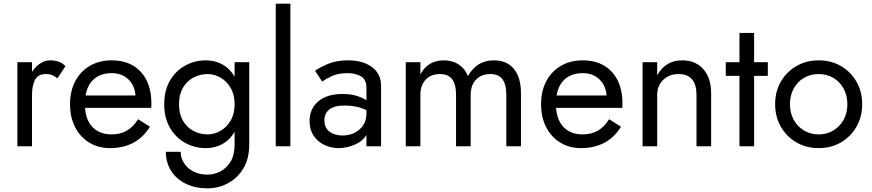

<svg xmlns="http://www.w3.org/2000/svg" viewBox="-20 -800 4770 1050"><path d="M294 -372Q278 -384 265 -389.5Q252 -395 232 -395Q187 -395 171 -362.5Q155 -330 155 -280V0H75V-460H155V-407Q174 -436 200 -453Q226 -470 252 -470Q277 -470 298.5 -463.5Q320 -457 338 -438Z M581 10Q517 10 467.5 -20.5Q418 -51 390.5 -105Q363 -159 363 -230Q363 -302 391.5 -356Q420 -410 471.5 -440Q523 -470 591 -470Q692 -470 750 -407Q808 -344 808 -234Q808 -227 807.5 -219.5Q807 -212 807 -210H445Q450 -141 488 -103Q526 -65 591 -65Q685 -65 735 -148L800 -107Q728 10 581 10ZM591 -400Q532 -400 495 -368.5Q458 -337 448 -278H721Q717 -333 681.5 -366.5Q646 -400 591 -400Z M887 30H968Q968 63 986 91.5Q1004 120 1037 137.5Q1070 155 1115 155Q1150 155 1184 138Q1218 121 1240.5 84.5Q1263 48 1263 -10V-79Q1238 -36 1197.5 -13Q1157 10 1106 10Q1044 10 992 -19Q940 -48 909 -102Q878 -156 878 -230Q878 -305 909 -358.5Q940 -412 992 -441Q1044 -470 1106 -470Q1157 -470 1197.5 -447Q1238 -424 1263 -381V-460H1343V-10Q1343 69 1310 122.5Q1277 176 1225 203Q1173 230 1115 230Q1048 230 996.5 205Q945 180 916 134.5Q887 89 887 30ZM959 -230Q959 -177 980.5 -140Q1002 -103 1038 -84Q1074 -65 1116 -65Q1151 -65 1185 -84Q1219 -103 1241 -140Q1263 -177 1263 -230Q1263 -283 1241 -320Q1219 -357 1185 -376Q1151 -395 1116 -395Q1074 -395 1038 -376Q1002 -357 980.5 -320Q959 -283 959 -230Z M1488 -780H1568V0H1488Z M1742 -354 1703 -413Q1729 -432 1774.5 -451Q1820 -470 1884 -470Q1964 -470 2014 -433.5Q2064 -397 2064 -330V0H1984V-62Q1962 -26 1918 -8Q1874 10 1832 10Q1790 10 1753.5 -7.5Q1717 -25 1695 -58Q1673 -91 1673 -138Q1673 -205 1720.5 -245.5Q1768 -286 1853 -286Q1899 -286 1931.5 -275.5Q1964 -265 1984 -252V-319Q1984 -366 1953.5 -383Q1923 -400 1880 -400Q1828 -400 1793 -383Q1758 -366 1742 -354ZM1754 -142Q1754 -102 1781.5 -80.5Q1809 -59 1853 -59Q1908 -59 1946 -92Q1984 -125 1984 -180V-197Q1956 -211 1927 -217Q1898 -223 1866 -223Q1808 -223 1781 -201.5Q1754 -180 1754 -142Z M2829 -290V0H2749V-280Q2749 -339 2727.5 -367Q2706 -395 2661 -395Q2612 -395 2583 -364.5Q2554 -334 2554 -280V0H2474V-280Q2474 -339 2452.5 -367Q2431 -395 2386 -395Q2337 -395 2308 -364.5Q2279 -334 2279 -280V0H2199V-460H2279V-393Q2320 -470 2406 -470Q2454 -470 2488.5 -447.5Q2523 -425 2539 -384Q2587 -470 2681 -470Q2752 -470 2790.5 -423Q2829 -376 2829 -290Z M3157 10Q3093 10 3043.5 -20.5Q2994 -51 2966.5 -105Q2939 -159 2939 -230Q2939 -302 2967.5 -356Q2996 -410 3047.5 -440Q3099 -470 3167 -470Q3268 -470 3326 -407Q3384 -344 3384 -234Q3384 -227 3383.5 -219.5Q3383 -212 3383 -210H3021Q3026 -141 3064 -103Q3102 -65 3167 -65Q3261 -65 3311 -148L3376 -107Q3304 10 3157 10ZM3167 -400Q3108 -400 3071 -368.5Q3034 -337 3024 -278H3297Q3293 -333 3257.5 -366.5Q3222 -400 3167 -400Z M3789 -280Q3789 -395 3691 -395Q3639 -395 3606.5 -363Q3574 -331 3574 -280V0H3494V-460H3574V-388Q3619 -470 3711 -470Q3784 -470 3826.5 -421.5Q3869 -373 3869 -290V0H3789Z M3949 -460H4024V-620H4104V-460H4179V-385H4104V0H4024V-385H3949Z M4219 -230Q4219 -300 4250.5 -354Q4282 -408 4336 -439Q4390 -470 4457 -470Q4525 -470 4578.5 -439Q4632 -408 4663.5 -354Q4695 -300 4695 -230Q4695 -161 4663.5 -106.5Q4632 -52 4578.5 -21Q4525 10 4457 10Q4390 10 4336 -21Q4282 -52 4250.5 -106.5Q4219 -161 4219 -230ZM4300 -230Q4300 -182 4320.5 -145Q4341 -108 4376.5 -86.5Q4412 -65 4457 -65Q4502 -65 4537.5 -86.5Q4573 -108 4593.5 -145Q4614 -182 4614 -230Q4614 -278 4593.5 -315.5Q4573 -353 4537.5 -374Q4502 -395 4457 -395Q4412 -395 4376.5 -374Q4341 -353 4320.5 -315.5Q4300 -278 4300 -230Z"/></svg>

Font: Jost
Style: Regular
Weight: 400
Version: Version 3.500